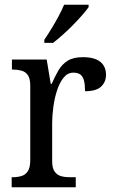

<svg xmlns="http://www.w3.org/2000/svg" viewBox="-20 -786 479 806"><path d="M29 0V-42H32Q53 -42 70 -47Q87 -52 97 -67.5Q107 -83 107 -114V-426Q107 -456 97 -470.5Q87 -485 70 -489.5Q53 -494 33 -494H30V-536H176L193 -434H197Q210 -464 225 -490Q240 -516 264 -531Q288 -546 328 -546Q377 -546 401 -526.5Q425 -507 425 -472Q425 -442 404.5 -422.5Q384 -403 337 -403Q337 -431 332.5 -448Q328 -465 317.5 -473Q307 -481 288 -481Q264 -481 247 -460Q230 -439 219.5 -406.5Q209 -374 204 -337.5Q199 -301 199 -270V-109Q199 -80 209.5 -65.5Q220 -51 236.5 -46.5Q253 -42 273 -42H298V0ZM166 -619Q181 -641 196.5 -666.5Q212 -692 226 -718Q240 -744 249 -766H352V-756Q343 -743 326 -723.5Q309 -704 287.5 -682Q266 -660 244 -640.5Q222 -621 203 -606H166Z"/></svg>

Font: Noto Serif SemiCondensed
Style: Regular
Weight: 400
Width: 4
Designer: Monotype Design Team
Foundry: Monotype Imaging Inc.
Version: Version 2.013